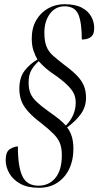

<svg xmlns="http://www.w3.org/2000/svg" viewBox="-20 -778 475 913"><path d="M165 115Q111 115 76 95.5Q41 76 24 45.5Q7 15 7 -16Q7 -56 26.5 -68.5Q46 -81 65 -82Q65 15 86.5 60Q108 105 163 105Q213 105 243.5 68Q274 31 274 -40Q274 -75 264.5 -98Q255 -121 233.5 -142.5Q212 -164 174 -194Q125 -230 98.5 -267Q72 -304 72 -356Q72 -410 97.5 -442.5Q123 -475 158 -495Q148 -512 139.5 -536.5Q131 -561 131 -595Q131 -645 152 -681.5Q173 -718 208.5 -738Q244 -758 286 -758Q338 -758 369 -741.5Q400 -725 414 -699Q428 -673 428 -645Q428 -614 412 -602Q396 -590 369 -590Q369 -671 352.5 -709.5Q336 -748 287 -748Q244 -748 217.5 -712.5Q191 -677 191 -623Q191 -582 201 -557Q211 -532 232 -513.5Q253 -495 284 -471Q322 -443 345 -419.5Q368 -396 378.5 -371Q389 -346 389 -313Q389 -270 364.5 -236Q340 -202 299 -172Q313 -155 321 -130Q329 -105 329 -69Q329 -16 309 25.5Q289 67 252.5 91Q216 115 165 115ZM293 -181Q316 -204 328 -231.5Q340 -259 340 -290Q340 -310 333.5 -327.5Q327 -345 307.5 -366Q288 -387 250 -415Q217 -437 199.5 -452Q182 -467 164 -487Q141 -466 128.5 -443.5Q116 -421 116 -385Q116 -356 124.5 -335Q133 -314 154 -294Q175 -274 210 -249Q240 -228 260 -212Q280 -196 293 -181Z"/></svg>

Font: Noto Serif Display ExtraCondensed
Style: Italic
Weight: 400
Width: 2
Italic angle: -12°
Designer: Monotype Design Team
Foundry: Monotype Imaging Inc.
Version: Version 2.009